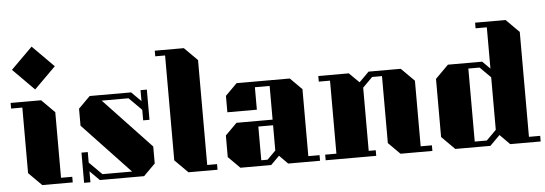

<svg xmlns="http://www.w3.org/2000/svg" viewBox="-58 -1168 3868 1362"><g transform="rotate(-5 1876.0 -487.5)"><path d="M202 -680 50 -833 203 -985 355 -832ZM410 -40V0H193L100 -93V-560H20V-600H237L330 -507V-40Z M535 10V-68L603 0H918L1001 -83V-204L665 -560H856L946 -470V-395H991V-610H946V-532L878 -600H583L500 -517V-396L836 -40H625L535 -130V-205H490V10Z M1441 -40V0H1234L1141 -93V-840H1071V-880H1278L1371 -787V-40Z M1604 0H1823L1884 -61L1944 0H2171V-40H2091V-517L2008 -600H1629L1546 -517V-400H1756V-560H1861V-320H1604L1521 -237V-83ZM1756 -280H1861V-100L1801 -40H1756Z M2971 -40V0H2744L2661 -83V-560H2591L2521 -490V-40H2571V0H2211V-40H2291V-560H2211V-600H2428L2499 -530L2569 -600H2798L2891 -507V-40Z M3742 -40V0H3525L3455 -71L3384 0H3134L3041 -93V-507L3134 -600H3378L3432 -546V-840H3352V-880H3569L3662 -787V-40ZM3432 -110V-484L3356 -560H3276V-40H3362Z"/></g></svg>

Font: Kumar One
Style: Regular
Weight: 400
Designer: Parimal Parmar
Foundry: Indian Type Foundry
Version: Version 1.000;PS 1.000;hotconv 1.0.88;makeotf.lib2.5.647800